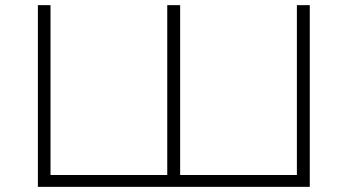

<svg xmlns="http://www.w3.org/2000/svg" viewBox="-20 -725 1349 745"><path d="M127 0V-705H176V-46H629V-705H679V-46H1132V-705H1182V0Z"/></svg>

Font: Nunito Sans 10pt Expanded ExtraLight
Style: Regular
Weight: 250
Width: 7
Designer: Vernon Adams
Foundry: Vernon Adams
Version: Version 3.101;gftools[0.9.27]